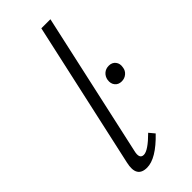

<svg xmlns="http://www.w3.org/2000/svg" viewBox="-234 -750 793 793"><g transform="rotate(-45 163.0 -353.0)"><path d="M103 5Q42 5 59 -69L201 -711H254L115 -82Q105 -42 131 -42Q156 -42 208 -94L228 -70Q156 5 103 5ZM281 -321Q262 -321 251.5 -334Q241 -347 244 -367Q247 -384 259 -394.5Q271 -405 289 -405Q308 -405 318.5 -391.5Q329 -378 325 -358Q323 -342 310.5 -331.5Q298 -321 281 -321Z"/></g></svg>

Font: EauTest Semilight
Style: Italic
Weight: 300
Italic angle: -12°
Designer: Christian Thalmann (Catharsis Fonts)
Version: Version 0.001;PS 000.001;hotconv 1.0.88;makeotf.lib2.5.64775